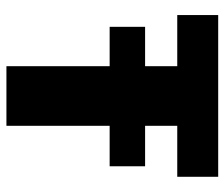

<svg xmlns="http://www.w3.org/2000/svg" viewBox="-72 -644 715 612"><g transform="rotate(90 286.0 -337.5)"><path d="M65 -329H509.5V-442H65ZM190.5 0H380.5V-544.5H543V-675H27.5V-544.5H190.5Z"/></g></svg>

Font: Anybody SemiCondensed ExtraBold
Style: Regular
Weight: 800
Width: 4
Version: Version 1.113;gftools[0.9.25]